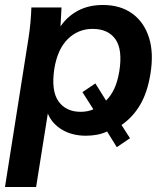

<svg xmlns="http://www.w3.org/2000/svg" viewBox="-20 -535 674 771"><path d="M0 216 94 -379Q99 -410 102 -442Q105 -474 106 -505H227L223 -429Q250 -469 293 -492Q336 -515 393 -515Q463 -515 510.5 -481Q558 -447 578 -385Q598 -323 584 -238Q572 -164 543 -114.5Q514 -65 468 -33L502 20L449 56L410 -7Q391 2 369.5 6Q348 10 325 10Q270 10 229.5 -14Q189 -38 172 -79L125 216ZM352 -419Q294 -419 252.5 -378.5Q211 -338 198 -258Q185 -170 215 -128Q245 -86 304 -86Q332 -86 355 -96L311 -165L363 -200L406 -131Q426 -151 439 -179Q452 -207 459 -248Q473 -336 443.5 -377.5Q414 -419 352 -419Z"/></svg>

Font: Mulish
Style: Bold Italic
Weight: 700
Italic angle: -9°
Designer: Vernon Adams
Foundry: Vernon Adams
Version: Version 3.603; ttfautohint (v1.8.3)